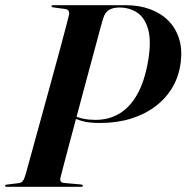

<svg xmlns="http://www.w3.org/2000/svg" viewBox="-32 -720 719 740"><path d="M664.5 -480Q658 -426.5 632.8 -383.5Q607.5 -340.5 566.5 -309.8Q525.5 -279 471.8 -262.5Q418 -246 353 -246Q310 -246 284.5 -253.5Q259 -261 233.5 -274L236.5 -281.5Q266 -267 288.8 -262.5Q311.5 -258 336 -258Q387.5 -258 428.2 -282.2Q469 -306.5 497.2 -356.8Q525.5 -407 539 -486Q551.5 -560 539.5 -605Q527.5 -650 498 -670.5Q468.5 -691 428 -691Q403.5 -691 388.2 -681.8Q373 -672.5 367 -652.5Q364 -645 354.2 -609Q344.5 -573 330 -519Q315.5 -465 298.5 -402.2Q281.5 -339.5 265 -277.2Q248.5 -215 234.2 -162Q220 -109 211.2 -74.8Q202.5 -40.5 201 -35Q199 -27 202 -21.5Q205 -16 213.5 -15L280 -9Q283.5 -8.5 285.5 -7.5Q287.5 -6.5 287.5 -4.5Q287.5 -2 285.5 -1Q283.5 0 280 0H-6.5Q-9.5 0 -11 -0.8Q-12.5 -1.5 -12.5 -3.5Q-12.5 -5.5 -11 -6.8Q-9.5 -8 -6 -8.5L38.5 -14Q49.5 -15 54.8 -21Q60 -27 63.5 -38Q65.5 -42.5 75 -77.2Q84.5 -112 99.2 -165.5Q114 -219 131.5 -282.8Q149 -346.5 166.5 -410.2Q184 -474 198.8 -528.5Q213.5 -583 222.8 -618.8Q232 -654.5 233.5 -661Q236 -672 232.5 -678Q229 -684 218 -685.5L173.5 -691.5Q169 -692 167.8 -693.2Q166.5 -694.5 166.5 -696Q166.5 -698.5 168.2 -699.2Q170 -700 174 -700H452Q504.5 -700 546.5 -684.5Q588.5 -669 617 -640.2Q645.5 -611.5 658.2 -570.8Q671 -530 664.5 -480Z"/></svg>

Font: Fraunces 120pt SemiBold
Style: Italic
Weight: 600
Italic angle: -16°
Version: Version 1.000;[b76b70a41]